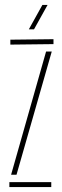

<svg xmlns="http://www.w3.org/2000/svg" viewBox="-20 -759 252 779"><path d="M18 0V-20H188V0ZM22 -578V-598L197 -600V-580ZM25 -50 167 -550H190L47 -50ZM97 -640 152 -739H173L118 -640Z"/></svg>

Font: Big Shoulders Stencil Thin
Style: Regular
Weight: 100
Designer: Patric King
Foundry: XO Type Co
Version: Version 2.001